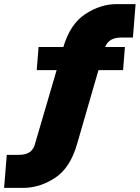

<svg xmlns="http://www.w3.org/2000/svg" viewBox="-39 -731 681 936"><path d="M474 -502H570L561 -389H441L337 -30Q304 87 229.5 136Q155 185 73 185H-19L-6 24H51Q89 24 108 9Q127 -6 133 -34L237 -389H140L149 -502H270Q303 -614 377 -662.5Q451 -711 530 -711H622L609 -548H552Q491 -548 474 -502Z"/></svg>

Font: Nunito Sans Heavy Heavy
Style: Italic
Weight: 400
Italic angle: -4.541°
Designer: Vernon Adams
Foundry: Vernon Adams
Version: Version 2.002